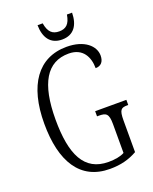

<svg xmlns="http://www.w3.org/2000/svg" viewBox="-164 -986 869 1087"><g transform="rotate(-20 270.5 -442.5)"><path d="M303 -771C374 -771 406 -821 407 -895H376C367 -839 343 -820 303 -820C263 -820 239 -840 230 -895H199C200 -821 232 -771 303 -771ZM307 10C372 10 422 -3 472 -31V-221C472 -287 484 -295 522 -295H527V-326H339V-295H349C393 -295 409 -287 409 -223V-49C386 -36 351 -30 313 -30C167 -30 112 -147 112 -358C112 -575 177 -684 309 -684C395 -684 425 -620 425 -554C457 -554 476 -574 476 -612C476 -669 419 -724 311 -724C139 -724 44 -589 44 -358C44 -130 128 10 307 10Z"/></g></svg>

Font: Noto Serif Armenian ExtraCondensed Light
Style: Regular
Weight: 300
Width: 2
Designer: Monotype Design Team
Foundry: Monotype Imaging Inc.
Version: Version 2.008